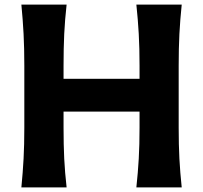

<svg xmlns="http://www.w3.org/2000/svg" viewBox="-20 -809 876 829"><path d="M72.3 0Q78.6 -64 81.8 -123.8Q85 -183.6 85 -257.8V-524.9Q85 -601.1 81.8 -662.4Q78.6 -723.6 72.3 -789.1H267.6Q260.3 -723.6 257.3 -662.4Q254.4 -601.1 254.4 -524.9V-468.8H582.5V-524.9Q582.5 -601.1 579.1 -662.4Q575.7 -723.6 568.8 -789.1H764.6Q757.8 -723.6 754.6 -662.4Q751.5 -601.1 751.5 -524.9V-257.8Q751.5 -183.6 754.6 -123.8Q757.8 -64 764.6 0H568.8Q575.7 -64 579.1 -123.8Q582.5 -183.6 582.5 -257.8V-327.1H254.4V-257.8Q254.4 -183.6 257.3 -123.8Q260.3 -64 267.6 0Z"/></svg>

Font: Pinar-FD Bold
Style: Regular
Weight: 700
Designer: Amin Abedi
Version: Version 3.000